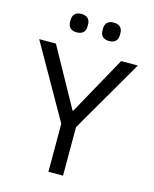

<svg xmlns="http://www.w3.org/2000/svg" viewBox="-130 -980 853 1066"><g transform="rotate(15 296.5 -447.0)"><path d="M204 -788C238 -788 254 -807 254 -835V-847C254 -875 238 -894 204 -894C170 -894 154 -875 154 -847V-835C154 -807 170 -788 204 -788ZM390 -788C424 -788 440 -807 440 -835V-847C440 -875 424 -894 390 -894C356 -894 340 -875 340 -847V-835C340 -807 356 -788 390 -788ZM337 0V-279L580 -698H484L298 -362H295L109 -698H13L253 -276V0Z"/></g></svg>

Font: IBM Plex Thai Looped
Style: Regular
Weight: 400
Designer: Mike Abbink, Paul van der Laan, Pieter van Rosmalen, Ben Mitchell, Mark Frömberg
Foundry: Bold Monday
Version: Version 1.0